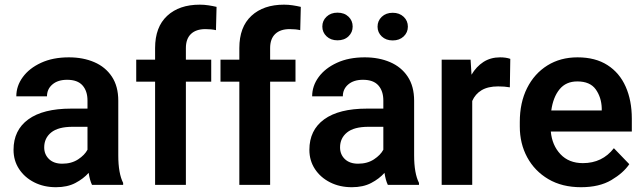

<svg xmlns="http://www.w3.org/2000/svg" viewBox="-20 -780 2714 810"><path d="M368.2 0Q358.9 -19 354 -50.8Q332 -25.9 298.1 -8.1Q264.2 9.8 216.3 9.8Q165 9.8 124.5 -10.7Q84 -31.2 60.5 -66.9Q37.1 -102.5 37.1 -147.9Q37.1 -231 99.4 -276.4Q161.6 -321.8 280.3 -321.8H349.1V-356Q349.1 -396 328.1 -419.7Q307.1 -443.4 263.2 -443.4Q224.1 -443.4 201.2 -423.8Q178.2 -404.3 178.2 -373.5H48.8Q48.8 -417.5 76.2 -454.8Q103.5 -492.2 153.3 -515.1Q203.1 -538.1 270.5 -538.1Q330.6 -538.1 377.7 -517.8Q424.8 -497.6 451.9 -456.8Q479 -416 479 -355V-124.5Q479 -48.8 499.5 -8.3V0ZM242.7 -89.4Q281.7 -89.4 309.6 -107.7Q337.4 -126 349.1 -148.4V-245.1H286.6Q225.6 -245.1 196 -221.2Q166.5 -197.3 166.5 -158.2Q166.5 -128.4 186.8 -108.9Q207 -89.4 242.7 -89.4Z M764.2 0H634.3V-435.5H554.7V-528.3H634.3V-577.1Q634.3 -666 685.1 -713.1Q735.8 -760.3 822.8 -760.3Q841.3 -760.3 859.1 -757.6Q877 -754.9 893.6 -751L891.1 -652.8Q872.1 -657.2 846.7 -657.2Q807.1 -657.2 785.6 -636.7Q764.2 -616.2 764.2 -577.1V-528.3H871.1V-435.5H764.2Z M1119.6 0H989.7V-435.5H910.2V-528.3H989.7V-577.1Q989.7 -666 1040.5 -713.1Q1091.3 -760.3 1178.2 -760.3Q1196.8 -760.3 1214.6 -757.6Q1232.4 -754.9 1249 -751L1246.6 -652.8Q1227.5 -657.2 1202.1 -657.2Q1162.6 -657.2 1141.1 -636.7Q1119.6 -616.2 1119.6 -577.1V-528.3H1226.6V-435.5H1119.6Z M1616.2 0Q1606.9 -19 1602.1 -50.8Q1580.1 -25.9 1546.1 -8.1Q1512.2 9.8 1464.4 9.8Q1413.1 9.8 1372.6 -10.7Q1332 -31.2 1308.6 -66.9Q1285.2 -102.5 1285.2 -147.9Q1285.2 -231 1347.4 -276.4Q1409.7 -321.8 1528.3 -321.8H1597.2V-356Q1597.2 -396 1576.2 -419.7Q1555.2 -443.4 1511.2 -443.4Q1472.2 -443.4 1449.2 -423.8Q1426.3 -404.3 1426.3 -373.5H1296.9Q1296.9 -417.5 1324.2 -454.8Q1351.6 -492.2 1401.4 -515.1Q1451.2 -538.1 1518.6 -538.1Q1578.6 -538.1 1625.7 -517.8Q1672.9 -497.6 1700 -456.8Q1727.1 -416 1727.1 -355V-124.5Q1727.1 -48.8 1747.6 -8.3V0ZM1490.7 -89.4Q1529.8 -89.4 1557.6 -107.7Q1585.4 -126 1597.2 -148.4V-245.1H1534.7Q1473.6 -245.1 1444.1 -221.2Q1414.6 -197.3 1414.6 -158.2Q1414.6 -128.4 1434.8 -108.9Q1455.1 -89.4 1490.7 -89.4ZM1339.8 -668Q1339.8 -692.9 1357.7 -709.7Q1375.5 -726.6 1403.8 -726.6Q1432.6 -726.6 1450.2 -709.7Q1467.8 -692.9 1467.8 -668Q1467.8 -643.6 1450.2 -626.7Q1432.6 -609.9 1403.8 -609.9Q1375.5 -609.9 1357.7 -626.7Q1339.8 -643.6 1339.8 -668ZM1572.8 -667.5Q1572.8 -692.4 1590.6 -709.2Q1608.4 -726.1 1636.7 -726.1Q1665 -726.1 1682.9 -709.2Q1700.7 -692.4 1700.7 -667.5Q1700.7 -643.1 1682.9 -626.2Q1665 -609.4 1636.7 -609.4Q1608.4 -609.4 1590.6 -626.2Q1572.8 -643.1 1572.8 -667.5Z M2132.8 -531.7 2130.9 -411.6Q2108.4 -415.5 2081.5 -415.5Q2038.6 -415.5 2011.7 -399.4Q1984.9 -383.3 1972.2 -354V0H1843.3V-528.3H1965.3L1969.2 -464.8Q1989.3 -499 2019.5 -518.6Q2049.8 -538.1 2089.8 -538.1Q2114.7 -538.1 2132.8 -531.7Z M2431.2 9.8Q2351.1 9.8 2293.2 -24.4Q2235.4 -58.6 2204.1 -116.5Q2172.9 -174.3 2172.9 -246.1V-265.6Q2172.9 -347.2 2203.6 -408.4Q2234.4 -469.7 2289.3 -503.9Q2344.2 -538.1 2416.5 -538.1Q2491.7 -538.1 2542.7 -505.4Q2593.8 -472.7 2619.6 -414.3Q2645.5 -356 2645.5 -279.3V-225.1H2303.7Q2309.1 -167 2344.5 -129.4Q2379.9 -91.8 2439 -91.8Q2521 -91.8 2569.8 -154.8L2634.8 -87.4Q2609.9 -50.3 2559.1 -20.3Q2508.3 9.8 2431.2 9.8ZM2415.5 -436.5Q2367.7 -436.5 2340.6 -403.3Q2313.5 -370.1 2305.7 -314H2518.6V-323.7Q2517.1 -369.6 2493.2 -403.1Q2469.2 -436.5 2415.5 -436.5Z"/></svg>

Font: Vazirmatn FD SemiBold
Style: Regular
Weight: 600
Designer: Saber Rastikerdar
Foundry: Saber Rastikerdar
Version: Version 33.001